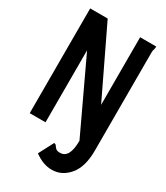

<svg xmlns="http://www.w3.org/2000/svg" viewBox="-202 -708 854 989"><g transform="rotate(30 225.0 -213.5)"><path d="M329 -623H425Q425 -611 422 -603.5Q419 -596 419 -583V0Q419 96 377 146Q335 196 275 196Q223 196 172 158L218 70Q228 71 232 78Q236 85 243.5 92Q251 99 269 99Q325 99 325 -5L126 -428V0H32V-623H136L329 -221Z"/></g></svg>

Font: Inconsolata SemiCondensed Bold
Style: Regular
Weight: 700
Width: 4
Monospace: yes
Designer: Raph Levien, Cyreal, Brenton Simpson
Foundry: Raph Levien, Cyreal, Google
Version: Version 3.001; ttfautohint (v1.8.2.53-6de2)